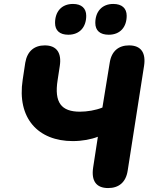

<svg xmlns="http://www.w3.org/2000/svg" viewBox="-20 -944 758 973"><path d="M528 9C582 9 618 -20 627 -79L710 -610C720 -675 696 -714 634 -714C581 -714 545 -685 536 -626L499 -399C465 -385 421 -378 385 -378C291 -378 254 -424 272 -538L283 -610C293 -675 268 -714 207 -714C154 -714 118 -685 108 -626L95 -540C65 -345 173 -229 349 -229C397 -229 443 -238 476 -251L452 -95C442 -28 467 9 528 9ZM531 -768C590 -768 622 -808 622 -864C622 -902 598 -924 554 -924C496 -924 463 -884 463 -828C463 -789 487 -768 531 -768ZM326 -768C385 -768 417 -808 417 -864C417 -902 393 -924 350 -924C291 -924 259 -884 259 -828C259 -789 283 -768 326 -768Z"/></svg>

Font: SN Pro Heavy
Style: Italic
Weight: 800
Italic angle: -9°
Designer: Tobias Whetton
Foundry: Supernotes
Version: Version 1.001;Glyphs 3.2 (3249)